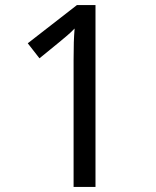

<svg xmlns="http://www.w3.org/2000/svg" viewBox="-20 -734 612 754"><path d="M355 0V-714H282L89 -564L135 -505L211 -567C237 -589 252 -600 273 -622C270 -584 269 -556 269 -499V0Z"/></svg>

Font: Noto Sans Brahmi
Style: Regular
Weight: 400
Designer: Monotype Design Team
Foundry: Monotype Imaging Inc.
Version: Version 2.004